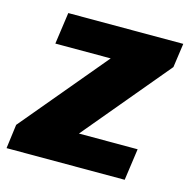

<svg xmlns="http://www.w3.org/2000/svg" viewBox="-92 -624 701 708"><g transform="rotate(15 258.0 -270.0)"><path d="M5 -92 331 -482 340 -419H67L84 -540H523L510 -448L181 -54L174 -121H461L444 0H-7Z"/></g></svg>

Font: Pathway Extreme Condensed ExtraBold
Style: Italic
Weight: 800
Width: 3
Italic angle: -8°
Version: Version 1.001;gftools[0.9.26]